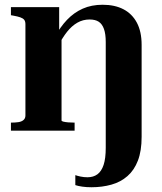

<svg xmlns="http://www.w3.org/2000/svg" viewBox="-20 -550 681 808"><path d="M26 0V-34H27Q44 -34 57.5 -36Q71 -38 79 -45Q87 -52 87 -64V-448Q87 -460 82 -466.5Q77 -473 65.5 -477Q54 -481 37 -484L26 -486V-520H229V-413L239 -408V-43Q239 -40 247 -38Q255 -36 267.5 -35Q280 -34 293 -34H294V0ZM425 72V-373Q425 -407 417.5 -428Q410 -449 395.5 -458.5Q381 -468 357 -468Q329 -468 305.5 -454.5Q282 -441 262.5 -416.5Q243 -392 225 -357L210 -393Q233 -436 262 -466.5Q291 -497 328 -513.5Q365 -530 412 -530Q463 -530 499.5 -511Q536 -492 556 -454.5Q576 -417 576 -361V26Q576 85 560.5 125.5Q545 166 516.5 191Q488 216 449 227Q410 238 365 238Q344 238 326.5 235.5Q309 233 297 229V187Q305 190 319 193Q333 196 348 196Q373 196 390 183.5Q407 171 416 144Q425 117 425 72Z"/></svg>

Font: Roboto Serif 144pt SemiBold
Style: Regular
Weight: 600
Version: Version 1.008